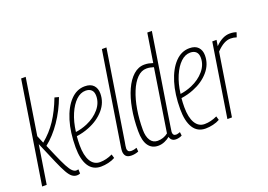

<svg xmlns="http://www.w3.org/2000/svg" viewBox="-105 -1019 1823 1307"><g transform="rotate(-20 806.0 -365.0)"><path d="M9 0 126 -740H159L95 -333L118 -278Q177 -326 219 -389Q261 -452 295 -541L325 -533Q293 -446 242 -371.5Q191 -297 131 -250L164 -173Q189 -115 206.5 -82Q224 -49 238 -36Q252 -23 265 -23Q272 -23 281 -25L282 5Q271 10 259 10Q240 10 224 -2Q208 -14 191 -44Q174 -74 151 -127L86 -279L42 0Z M536 -15Q515 -3 487 3.5Q459 10 433 10Q374 10 344 -37.5Q314 -85 314 -172Q314 -281 339.5 -364Q365 -447 410 -494.5Q455 -542 514 -542Q556 -542 577 -519.5Q598 -497 598 -460Q598 -395 554 -344Q510 -293 439 -265Q417 -256 393.5 -250Q370 -244 348 -241Q345 -209 345 -176Q345 -102 369 -61.5Q393 -21 437 -21Q481 -21 528 -43ZM509 -512Q472 -512 440 -481.5Q408 -451 384.5 -396.5Q361 -342 352 -270Q393 -275 436 -293Q494 -318 530 -360.5Q566 -403 566 -454Q566 -483 551 -497.5Q536 -512 509 -512Z M711 -740H744L642 -95Q639 -78 637 -66.5Q635 -55 635 -46Q635 -35 641.5 -27.5Q648 -20 666 -20Q681 -20 703 -28L705 0Q680 10 654 10Q626 10 614 -3.5Q602 -17 602 -41Q602 -47 603 -54.5Q604 -62 605 -69Z M976 10Q942 10 933 -23Q918 -10 895 0Q872 10 848 10Q802 10 777 -25Q752 -60 752 -131Q752 -216 765.5 -290.5Q779 -365 804.5 -421.5Q830 -478 866 -510Q902 -542 946 -542Q963 -542 977.5 -539Q992 -536 1007 -531L1040 -740H1073Q1042 -540 1020.5 -407.5Q999 -275 987 -197Q975 -119 969.5 -84.5Q964 -50 964 -47Q964 -20 987 -20Q995 -20 1002.5 -22.5Q1010 -25 1017 -27L1020 -1Q999 10 976 10ZM855 -23Q898 -23 931 -49L1002 -503Q989 -507 977 -509.5Q965 -512 950 -512Q913 -512 882.5 -481Q852 -450 830 -396Q808 -342 796.5 -273Q785 -204 785 -128Q785 -79 803.5 -51Q822 -23 855 -23Z M1294 -15Q1273 -3 1245 3.5Q1217 10 1191 10Q1132 10 1102 -37.5Q1072 -85 1072 -172Q1072 -281 1097.5 -364Q1123 -447 1168 -494.5Q1213 -542 1272 -542Q1314 -542 1335 -519.5Q1356 -497 1356 -460Q1356 -395 1312 -344Q1268 -293 1197 -265Q1175 -256 1151.5 -250Q1128 -244 1106 -241Q1103 -209 1103 -176Q1103 -102 1127 -61.5Q1151 -21 1195 -21Q1239 -21 1286 -43ZM1267 -512Q1230 -512 1198 -481.5Q1166 -451 1142.5 -396.5Q1119 -342 1110 -270Q1151 -275 1194 -293Q1252 -318 1288 -360.5Q1324 -403 1324 -454Q1324 -483 1309 -497.5Q1294 -512 1267 -512Z M1466 -532 1459 -489Q1511 -542 1565 -542Q1592 -542 1612 -534L1601 -501Q1580 -508 1558 -508Q1534 -508 1509 -494.5Q1484 -481 1455 -451L1384 0H1351L1435 -532Z"/></g></svg>

Font: Georama Condensed ExtraLight
Style: Italic
Weight: 200
Width: 3
Italic angle: -9°
Designer: Jean-Baptiste Levee
Foundry: Production Type
Version: Version 1.000